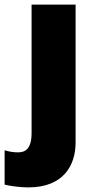

<svg xmlns="http://www.w3.org/2000/svg" viewBox="-71 -573 415 833"><path d="M52 240C204 240 257 145 257 45V-553H66V5C66 72 39 88 8 88C-14 88 -30 85 -51 79V228C-25 235 21 240 52 240Z"/></svg>

Font: Noto Sans Bengali Black
Style: Regular
Weight: 900
Designer: Jelle Bosma - Monotype Design Team
Foundry: Monotype Imaging Inc.
Version: Version 2.003